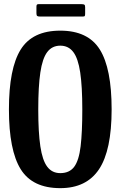

<svg xmlns="http://www.w3.org/2000/svg" viewBox="-20 -914 594 946"><path d="M24 -375Q24 -577 82 -670Q140 -763 277 -763Q413.5 -763 471.8 -670Q530 -577 530 -375Q530 -173.5 468 -80.2Q406 13 277 13Q140 13 82 -80.2Q24 -173.5 24 -375ZM168.5 -375Q168.5 -262 178.8 -193Q189 -124 212.8 -92.5Q236.5 -61 277 -61Q322.5 -61 345.8 -92.5Q369 -124 377.2 -193Q385.5 -262 385.5 -375Q385.5 -488 375.2 -557Q365 -626 341.2 -657.5Q317.5 -689 277 -689Q236.5 -689 212.8 -657.5Q189 -626 178.8 -557Q168.5 -488 168.5 -375ZM159.5 -848.5V-880Q159.5 -887 161.2 -890.2Q163 -893.5 169.5 -893.5H382.5Q392 -893.5 395.8 -890.8Q399.5 -888 399.5 -878V-847.5Q399.5 -839.5 398 -836Q396.5 -832.5 388.5 -832.5H177Q167.5 -832.5 163.5 -835.2Q159.5 -838 159.5 -848.5Z"/></svg>

Font: Besley* Condensed Semi
Style: Regular
Weight: 600
Width: 3
Designer: Owen Earl
Foundry: indestructible type*
Version: Version 3.000; ttfautohint (v1.8.3)